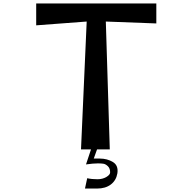

<svg xmlns="http://www.w3.org/2000/svg" viewBox="-20 -867 1117 1114"><path d="M887 -847V-731L594 -742L617 0H543L524 53H559Q602 53 635 73Q668 93 661 139Q654 180 623 203.5Q592 227 543 227H473L486 167Q512 173 545 173Q575 173 597 160Q619 147 619 133Q619 110 606 97.5Q593 85 580 83Q567 81 548 81Q520 81 479 87L508 0H450L483 -742L190 -720V-847Z"/></svg>

Font: OpenDyslexic
Style: Regular
Weight: 400
Designer: Abbie Gonzalez
Version: Version 0.920;hotconv 1.0.109;makeotfexe 2.5.65596